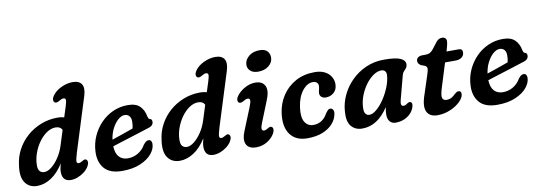

<svg xmlns="http://www.w3.org/2000/svg" viewBox="-56 -1084 4110 1460"><g transform="rotate(-10 1998.5 -353.5)"><path d="M606.5 -600.5 476.5 -186.5Q460 -132.5 461.5 -118.2Q463 -104 477 -104Q489 -104 508.5 -116Q517 -121.5 524.2 -123.2Q531.5 -125 538.5 -119.5Q546.5 -113 547 -100Q547.5 -87 537.5 -69Q524.5 -46 501.2 -27.8Q478 -9.5 450.2 1.2Q422.5 12 397 12Q330 12 330 -61Q330 -85.5 341 -125.5Q297.5 -56 244.2 -22Q191 12 137 12Q75.5 12 44 -33.2Q12.5 -78.5 26 -166.5Q33 -230.5 63 -286.2Q93 -342 140.5 -383.8Q188 -425.5 248.5 -449.2Q309 -473 377.5 -473Q405 -473 428 -466L454 -547.5Q465 -582 463.5 -595.5Q462 -609 445.5 -609Q433.5 -609 411.5 -595.5Q389.5 -582.5 377 -590.5Q368 -596.5 367.5 -610.2Q367 -624 377.5 -640Q400.5 -675 446.2 -697Q492 -719 536.5 -719Q587.5 -719 606 -688.8Q624.5 -658.5 606.5 -600.5ZM160 -141.5Q160 -110 173.2 -96.2Q186.5 -82.5 207.5 -82.5Q234 -82.5 264.2 -106.5Q294.5 -130.5 320.8 -170Q347 -209.5 362 -256L399.5 -374.5Q386 -402 349 -402Q314 -402 280.2 -379Q246.5 -356 219.2 -317.8Q192 -279.5 176 -233.5Q160 -187.5 160 -141.5Z M1054 -152Q1054 -113.5 1023 -75.8Q992 -38 933.5 -13Q875 12 793 12Q698 12 655.2 -38Q612.5 -88 617 -169.5Q620 -231 644.5 -286Q669 -341 709.8 -383.2Q750.5 -425.5 804.2 -449.8Q858 -474 919.5 -474Q982 -474 1012.8 -443Q1043.5 -412 1051.5 -363Q1053.5 -355 1057 -348.5Q1060.5 -342 1066 -341Q1083.5 -338 1083.5 -317.5Q1083.5 -303.5 1074.2 -292.2Q1065 -281 1041.5 -274.5Q1004.5 -262.5 953 -246.2Q901.5 -230 849.2 -213.5Q797 -197 757 -184.5Q759 -129 784.2 -102Q809.5 -75 851.5 -75Q893.5 -75 929.8 -96Q966 -117 988 -155.5Q1000 -171 1009 -177.2Q1018 -183.5 1030 -183.5Q1042.5 -183.5 1048.2 -174Q1054 -164.5 1054 -152ZM882 -403.5Q857.5 -403.5 831.8 -381Q806 -358.5 786.2 -320.2Q766.5 -282 760 -235Q798.5 -248 844.2 -263.8Q890 -279.5 925 -292.5Q931.5 -314.5 931.5 -346.5Q931.5 -373 918.5 -388.2Q905.5 -403.5 882 -403.5Z M1707.5 -600.5 1577.5 -186.5Q1561 -132.5 1562.5 -118.2Q1564 -104 1578 -104Q1590 -104 1609.5 -116Q1618 -121.5 1625.2 -123.2Q1632.5 -125 1639.5 -119.5Q1647.5 -113 1648 -100Q1648.5 -87 1638.5 -69Q1625.5 -46 1602.2 -27.8Q1579 -9.5 1551.2 1.2Q1523.5 12 1498 12Q1431 12 1431 -61Q1431 -85.5 1442 -125.5Q1398.5 -56 1345.2 -22Q1292 12 1238 12Q1176.5 12 1145 -33.2Q1113.5 -78.5 1127 -166.5Q1134 -230.5 1164 -286.2Q1194 -342 1241.5 -383.8Q1289 -425.5 1349.5 -449.2Q1410 -473 1478.5 -473Q1506 -473 1529 -466L1555 -547.5Q1566 -582 1564.5 -595.5Q1563 -609 1546.5 -609Q1534.5 -609 1512.5 -595.5Q1490.5 -582.5 1478 -590.5Q1469 -596.5 1468.5 -610.2Q1468 -624 1478.5 -640Q1501.5 -675 1547.2 -697Q1593 -719 1637.5 -719Q1688.5 -719 1707 -688.8Q1725.5 -658.5 1707.5 -600.5ZM1261 -141.5Q1261 -110 1274.2 -96.2Q1287.5 -82.5 1308.5 -82.5Q1335 -82.5 1365.2 -106.5Q1395.5 -130.5 1421.8 -170Q1448 -209.5 1463 -256L1500.5 -374.5Q1487 -402 1450 -402Q1415 -402 1381.2 -379Q1347.5 -356 1320.2 -317.8Q1293 -279.5 1277 -233.5Q1261 -187.5 1261 -141.5Z M1942 -552Q1901.5 -552 1880.5 -572.5Q1859.5 -593 1861.5 -622Q1863.5 -657 1895.5 -684Q1927.5 -711 1979.5 -711Q2020.5 -711 2039.2 -689.8Q2058 -668.5 2056 -636.5Q2054 -602 2022.5 -577Q1991 -552 1942 -552ZM1903 -166.5Q1889 -132.5 1891 -118Q1893 -103.5 1909 -103.5Q1921 -103.5 1940.5 -116Q1949 -121.5 1956.2 -123Q1963.5 -124.5 1971 -119Q1979 -113 1979.2 -99.8Q1979.5 -86.5 1970 -69Q1950.5 -34.5 1912.2 -11.2Q1874 12 1827.5 12Q1769 12 1751.2 -26.5Q1733.5 -65 1762 -131L1828.5 -295Q1845 -335 1843.2 -349.5Q1841.5 -364 1825 -364Q1817.5 -364 1809.5 -360.2Q1801.5 -356.5 1791 -350.5Q1769 -338 1756.5 -345.5Q1747.5 -351.5 1747 -365.2Q1746.5 -379 1757.5 -395Q1779 -427 1819.8 -450.5Q1860.5 -474 1904 -474Q1958 -474 1977.5 -435.5Q1997 -397 1965.5 -322Z M2336 -402Q2292.5 -402 2255.5 -356Q2218.5 -310 2207 -231.5Q2196 -153 2219.2 -116.5Q2242.5 -80 2284.5 -80Q2322 -80 2349.8 -98.8Q2377.5 -117.5 2394.5 -150.5Q2403 -162 2411.2 -171Q2419.5 -180 2432 -180Q2444.5 -180 2452.5 -167Q2460.5 -154 2455 -131Q2449 -96 2421 -63Q2393 -30 2343.2 -9Q2293.5 12 2222 12Q2133.5 12 2090.2 -47.5Q2047 -107 2062 -212Q2072 -284.5 2111.2 -344Q2150.5 -403.5 2214.2 -438.8Q2278 -474 2362 -474Q2410 -474 2441.8 -456.8Q2473.5 -439.5 2488.8 -412.2Q2504 -385 2503 -355Q2502 -315 2476 -292.2Q2450 -269.5 2415 -269.5Q2393 -269.5 2380.5 -280.8Q2368 -292 2368 -309.5Q2368.5 -321.5 2372.5 -336.2Q2376.5 -351 2377 -366.5Q2377 -382.5 2366 -392.2Q2355 -402 2336 -402Z M2971 -153Q2958 -104.5 2985 -104.5Q2994.5 -104.5 3001.5 -108.2Q3008.5 -112 3017 -118Q3032.5 -128.5 3043 -122.5Q3060 -113 3046 -75Q3031 -37.5 2992.8 -13Q2954.5 11.5 2903 11.5Q2876 11.5 2859.5 -7.2Q2843 -26 2843 -60.5Q2843 -73.5 2844.5 -87Q2846 -100.5 2849.5 -118.5Q2765.5 11.5 2646.5 11.5Q2592.5 11.5 2561.5 -25.8Q2530.5 -63 2538 -143.5Q2542.5 -205.5 2570.5 -264.8Q2598.5 -324 2646.5 -371.8Q2694.5 -419.5 2758.5 -447.8Q2822.5 -476 2898 -476Q2990.5 -476 3027.2 -458Q3064 -440 3061 -408Q3059 -391.5 3050.5 -381.5Q3042 -371.5 3033 -362.2Q3024 -353 3020 -338ZM2679.5 -157.5Q2675.5 -115 2686.5 -98.5Q2697.5 -82 2717.5 -82Q2743 -82 2773.5 -107.8Q2804 -133.5 2831.8 -174.8Q2859.5 -216 2878.5 -263Q2897.5 -310 2901 -353Q2903 -375.5 2892.8 -387.2Q2882.5 -399 2864.5 -399Q2834.5 -399 2803.5 -378.2Q2772.5 -357.5 2746 -322.8Q2719.5 -288 2701.5 -245Q2683.5 -202 2679.5 -157.5Z M3198 -375.5 3169 -386Q3145 -399.5 3145 -422Q3145 -438 3157.8 -448Q3170.5 -458 3191 -458H3216.5Q3235 -458 3247.8 -463.8Q3260.5 -469.5 3275 -486.5L3316 -539.5Q3324 -549.5 3334.8 -556.5Q3345.5 -563.5 3361.5 -563.5Q3378 -563.5 3386.5 -555Q3395 -546.5 3395 -533Q3395 -510 3382.5 -470.5L3377.5 -454.5H3474Q3500.5 -454.5 3500.5 -428Q3500.5 -403 3482.2 -388.8Q3464 -374.5 3433.5 -374.5H3352.5L3293.5 -185Q3276.5 -129.5 3283.8 -110.8Q3291 -92 3315.5 -92Q3336 -92 3351.5 -100Q3367 -108 3385.5 -126.5Q3396 -135.5 3401.5 -138.2Q3407 -141 3414.5 -141Q3435 -141 3435 -117.5Q3435 -98.5 3418.5 -76.2Q3402 -54 3373 -34.2Q3344 -14.5 3306.5 -1.8Q3269 11 3227.5 11Q3166.5 11 3146 -32.2Q3125.5 -75.5 3156.5 -162.5L3203 -305.5Q3214 -336.5 3213.8 -351.8Q3213.5 -367 3198 -375.5Z M3950 -152Q3950 -113.5 3919 -75.8Q3888 -38 3829.5 -13Q3771 12 3689 12Q3594 12 3551.2 -38Q3508.5 -88 3513 -169.5Q3516 -231 3540.5 -286Q3565 -341 3605.8 -383.2Q3646.5 -425.5 3700.2 -449.8Q3754 -474 3815.5 -474Q3878 -474 3908.8 -443Q3939.5 -412 3947.5 -363Q3949.5 -355 3953 -348.5Q3956.5 -342 3962 -341Q3979.5 -338 3979.5 -317.5Q3979.5 -303.5 3970.2 -292.2Q3961 -281 3937.5 -274.5Q3900.5 -262.5 3849 -246.2Q3797.5 -230 3745.2 -213.5Q3693 -197 3653 -184.5Q3655 -129 3680.2 -102Q3705.5 -75 3747.5 -75Q3789.5 -75 3825.8 -96Q3862 -117 3884 -155.5Q3896 -171 3905 -177.2Q3914 -183.5 3926 -183.5Q3938.5 -183.5 3944.2 -174Q3950 -164.5 3950 -152ZM3778 -403.5Q3753.5 -403.5 3727.8 -381Q3702 -358.5 3682.2 -320.2Q3662.5 -282 3656 -235Q3694.5 -248 3740.2 -263.8Q3786 -279.5 3821 -292.5Q3827.5 -314.5 3827.5 -346.5Q3827.5 -373 3814.5 -388.2Q3801.5 -403.5 3778 -403.5Z"/></g></svg>

Font: Fraunces 9pt S100 SemiBold
Style: Italic
Weight: 600
Italic angle: -16°
Version: Version 1.000; ttfautohint (v1.8.3)